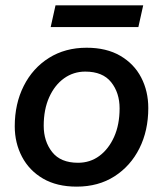

<svg xmlns="http://www.w3.org/2000/svg" viewBox="-20 -687 609 716"><path d="M266 9Q192 9 140.5 -21Q89 -51 62 -102.5Q35 -154 35 -216Q35 -300 68.5 -366.5Q102 -433 162.5 -471Q223 -509 303 -509Q377 -509 428.5 -479Q480 -449 506.5 -398Q533 -347 533 -284Q533 -200 500 -134Q467 -68 407 -29.5Q347 9 266 9ZM271 -80Q316 -80 350.5 -105.5Q385 -131 405.5 -176.5Q426 -222 426 -283Q426 -341 394.5 -380.5Q363 -420 298 -420Q254 -420 219 -395Q184 -370 163.5 -324.5Q143 -279 143 -218Q143 -160 174.5 -120Q206 -80 271 -80ZM514 -667 496 -586H169L187 -667Z"/></svg>

Font: Prodigy Sans Medium
Style: Italic
Weight: 500
Italic angle: -13°
Designer: Wei Huang
Foundry: Wei Huang
Version: Version 1.003; ttfautohint (v1.8.3)